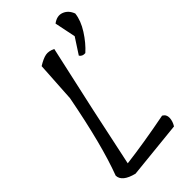

<svg xmlns="http://www.w3.org/2000/svg" viewBox="-255 -892 957 957"><g transform="rotate(-45 223.0 -413.5)"><path d="M137 -710Q171 -731 193 -735Q215 -739 242 -726L164 -374L98 -64Q222 -79 387 -111Q407 -100 406 -76.5Q405 -53 391 -31L89 0Q13 -19 12 -63Q71 -219 124 -497ZM337 -602Q315 -600 305 -616L359 -699L336 -811Q368 -835 398 -823.5Q428 -812 441 -777Q436 -732 405 -683.5Q374 -635 337 -602Z"/></g></svg>

Font: Tillana
Style: Regular
Weight: 400
Designer: Lipi Raval (Devanagari, Latin), Jonny Pinhorn (Latin)
Foundry: Indian Type Foundry
Version: Version 2.002;PS 1.0;hotconv 1.0.79;makeotf.lib2.5.61930; tt